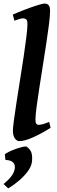

<svg xmlns="http://www.w3.org/2000/svg" viewBox="-28 -762 315 1064"><path d="M252.4 -53.7Q204.6 -23.4 157 -1.7Q109.4 20 78.6 20Q65.4 20 54.4 5.1Q43.5 -9.8 43.5 -38.1Q43.5 -54.2 49.3 -97.2Q55.2 -140.1 64.2 -199.2Q73.2 -258.3 83.7 -323.2Q94.2 -388.2 103.3 -449.2Q112.3 -510.3 118.2 -557.6Q124 -605 124 -627.9Q124 -650.4 116.2 -655.5Q108.4 -660.6 99.1 -660.6Q93.3 -660.6 78.4 -656.2Q63.5 -651.9 51.8 -647.5L43 -681.2Q70.3 -693.4 107.2 -707.5Q144 -721.7 175.8 -731.9Q207.5 -742.2 219.7 -742.2Q233.4 -742.2 241.5 -733.4Q249.5 -724.6 249.5 -702.1Q249.5 -676.8 243.7 -629.2Q237.8 -581.5 228.5 -521Q219.2 -460.4 209 -396Q198.7 -331.5 189.5 -272Q180.2 -212.4 174.3 -166.7Q168.5 -121.1 168.5 -99.1Q168.5 -82.5 173.1 -76.4Q177.7 -70.3 185.5 -70.3Q196.8 -70.3 210 -74Q223.1 -77.6 244.6 -86.4ZM148.4 138.7Q144.5 162.6 125.2 188.5Q106 214.4 77.4 238.8Q48.8 263.2 17.6 282.2L-8.3 257.8Q17.6 236.8 33.2 216.8Q48.8 196.8 53.2 176.3Q58.1 151.9 44.9 138.4Q31.7 125 2.4 124.5L-1.5 93.8Q3.9 87.9 20 79.8Q36.1 71.8 55.9 64.7Q75.7 57.6 93 53.2Q110.4 48.8 118.2 49.8Q143.6 66.9 147.9 90.6Q152.3 114.3 148.4 138.7Z"/></svg>

Font: Gentium Plus
Style: Bold Italic
Weight: 700
Italic angle: -8°
Designer: Victor Gaultney, Annie Olsen, Iska Routamaa, Becca Hirsbrunner
Foundry: SIL International
Version: Version 6.101